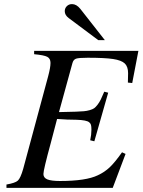

<svg xmlns="http://www.w3.org/2000/svg" viewBox="-20 -908 689 928"><path d="M648.9 -662.1 619.1 -506.8 598.1 -508.8Q599.1 -525.9 599.1 -554.2Q599.1 -585.9 583 -601.3Q566.9 -616.7 526.6 -622.8Q486.3 -628.9 403.8 -628.9Q360.4 -628.9 347.4 -624.3Q334.5 -619.6 330.1 -603L265.1 -366.2Q337.4 -368.2 346.2 -368.2Q371.6 -369.1 385.5 -370.4Q399.4 -371.6 413.8 -375.7Q428.2 -379.9 435.3 -385Q442.4 -390.1 451.7 -402.1Q460.9 -414.1 467.3 -427.5Q473.6 -440.9 483.9 -464.8L502.9 -460L436 -225.1L416 -230Q421.9 -257.3 421.9 -280.8Q421.9 -296.9 419.7 -304.4Q417.5 -312 411.1 -316.9Q398.9 -327.6 350.1 -329.1L304.2 -330.1L255.9 -333Q227.1 -221.2 225.1 -215.8Q189.9 -86.9 189.9 -66.9Q189.9 -48.8 208.7 -41Q227.5 -33.2 270 -33.2Q396 -33.2 453.1 -61Q485.8 -76.2 510.5 -99.6Q535.2 -123 569.8 -171.9L586.9 -164.1L524.9 0H11.2V-16.1Q53.7 -23.4 66.4 -35.2Q79.1 -46.9 91.8 -90.8L212.9 -540Q224.1 -582 224.1 -604Q224.1 -625 208.5 -633.3Q192.9 -641.6 145 -646V-662.1ZM455.1 -713.9 312 -820.8Q293 -835 293 -854Q293 -868.2 303 -878.2Q313 -888.2 328.1 -888.2Q349.6 -888.2 368.2 -865.2L486.8 -713.9Z"/></svg>

Font: Accordance
Style: Italic
Weight: 400
Italic angle: -11°
Version: Version 1.2 (build January 31, 2020) Miklal Software Solutio